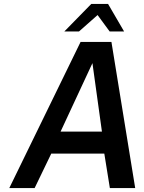

<svg xmlns="http://www.w3.org/2000/svg" viewBox="-20 -950 729 970"><path d="M27 0 387 -738H543L663 0H535L507 -174H239L155 0ZM286 -285H495L447 -631ZM305 -791 441 -930H526L607 -791H534L473 -874L379 -791Z"/></svg>

Font: Exo Thin SemiBold
Style: Italic
Weight: 600
Italic angle: -9°
Version: Version 2.000